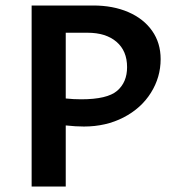

<svg xmlns="http://www.w3.org/2000/svg" viewBox="-20 -678 645 698"><path d="M564 -463Q564 -397 528.5 -340.5Q493 -284 429 -251Q365 -218 285 -218Q255 -218 219 -222V0H95V-658H319Q391 -658 446.5 -634Q502 -610 533 -566Q564 -522 564 -463ZM442 -434Q442 -493 403.5 -526Q365 -559 298 -559H219V-320Q247 -317 275 -317Q370 -317 406 -348Q442 -379 442 -434Z"/></svg>

Font: Ysabeau Infant
Style: Bold
Weight: 700
Designer: Christian Thalmann (Catharsis Fonts)
Version: Version 0.003